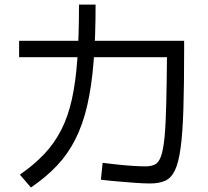

<svg xmlns="http://www.w3.org/2000/svg" viewBox="-20 -837 920 848"><path d="M425.6 -43.3 433.3 -117.8Q458.9 -114.4 495 -110.6Q531.1 -106.7 566.1 -104.4Q601.1 -102.2 622.2 -102.2Q647.8 -102.2 664.4 -110.6Q681.1 -118.9 691.1 -146.7Q701.1 -174.4 706.7 -230.6Q712.2 -286.7 714.4 -382.8Q716.7 -478.9 717.8 -625.6L756.7 -584.4H64.4V-656.7H793.3V-618.9Q793.3 -462.2 790 -356.1Q786.7 -250 777.8 -184.4Q768.9 -118.9 752.8 -85Q736.7 -51.1 710 -38.9Q683.3 -26.7 643.3 -26.7Q615.6 -26.7 578.3 -29.4Q541.1 -32.2 501.1 -35.6Q461.1 -38.9 425.6 -43.3ZM67.8 -65.6Q130 -108.9 174.4 -155.6Q218.9 -202.2 249.4 -261.1Q280 -320 297.2 -397.2Q314.4 -474.4 321.7 -576.7Q328.9 -678.9 328.9 -816.7H402.2Q402.2 -673.3 393.3 -563.3Q384.4 -453.3 365 -370Q345.6 -286.7 312.8 -221.7Q280 -156.7 231.7 -105.6Q183.3 -54.4 116.7 -8.9Z"/></svg>

Font: Paperlogy 4 Regular
Style: Regular
Weight: 400
Designer: redesigned by Lee Juim, glyphs from Gmarket Sans & Montserrat
Foundry: PT&
Version: Version 1.001